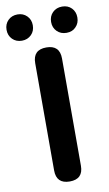

<svg xmlns="http://www.w3.org/2000/svg" viewBox="-133 -994 595 1044"><g transform="rotate(-10 164.5 -472.0)"><path d="M165 0Q91 0 91 -74V-666Q91 -740 165 -740Q239 -740 239 -666V-370V-74Q239 0 165 0ZM42 -799Q10 -799 -10.5 -819.5Q-31 -840 -31 -871.5Q-31 -903 -10.5 -923.5Q10 -944 42 -944Q73 -944 93.5 -923.5Q114 -903 114 -872Q114 -840 94 -820Q73 -799 42 -799ZM288 -799Q256 -799 235.5 -819.5Q215 -840 215 -871.5Q215 -903 235.5 -923.5Q256 -944 288 -944Q320 -944 340 -923.5Q360 -903 360 -871.5Q360 -840 340 -820Q321 -799 288 -799Z"/></g></svg>

Font: GenSenRounded TW B
Style: Regular
Weight: 700
Version: Version 1.501;PS 1;hotconv 16.6.51;makeotf.lib2.5.65220